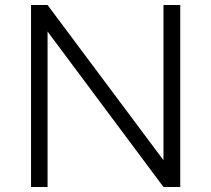

<svg xmlns="http://www.w3.org/2000/svg" viewBox="-20 -747 844 767"><path d="M104 -727H170L633 -107V-727H700V0H633L170 -621V0H104Z"/></svg>

Font: 寒蝉端黑体 Light
Style: Regular
Weight: 300
Designer: ChillDuanSans {Warren2060}; 
Source Han Sans {Ryoko NISHIZUKA 西塚涼子 (kana, bopomofo & ideographs); Paul D. Hunt (Latin, G
Foundry: ChillType&Adobe
Version: Version 1.300;Glyphs 3.3 (3306)